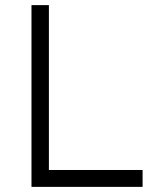

<svg xmlns="http://www.w3.org/2000/svg" viewBox="-20 -730 640 750"><path d="M103 0V-710H171V-66H537V0Z"/></svg>

Font: Geist Mono Light
Style: Regular
Weight: 300
Monospace: yes
Designer: Basement.studio, Andrés Briganti, Mateo Zaragoza
Foundry: Basement.studio, Vercel, Andrés Briganti, Guido Ferreyra, Mateo Zaragoza
Version: Version 1.500; ttfautohint (v1.8.4.7-5d5b)